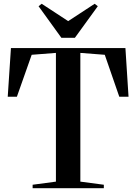

<svg xmlns="http://www.w3.org/2000/svg" viewBox="-20 -998 722 1018"><path d="M276.5 -35V-717.5L148 -707.5L69.5 -485H21L38 -743H645L661.5 -485H612.5L535.5 -707.5L406 -717.5V-35L530.5 -18.5V0H153V-18.5ZM305.5 -797.5 184.5 -965 201 -978 341.5 -886 482 -978 498.5 -965 377 -797.5Z"/></svg>

Font: Merriweather 144pt SemiBold
Style: Regular
Weight: 600
Version: Version 2.100